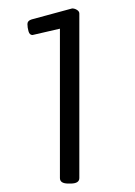

<svg xmlns="http://www.w3.org/2000/svg" viewBox="-20 -783 320 455"><path d="M142 -348Q122 -348 122 -361V-715L57 -700Q50 -700 47.5 -709Q45 -718 45 -726Q45 -734 55 -737L151 -763Q157 -763 162.5 -759.5Q168 -756 168 -751V-361Q168 -348 147 -348Z"/></svg>

Font: Asap Condensed Light
Style: Regular
Weight: 300
Width: 3
Designer: Pablo Cosgaya
Foundry: Omnibus-Type
Version: Version 3.001; ttfautohint (v1.8.4.7-5d5b)